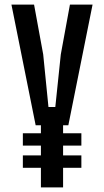

<svg xmlns="http://www.w3.org/2000/svg" viewBox="-20 -820 455 840"><path d="M256 -272V-237H336V-183H256V-140H336V-86H256V0H159V-86H80V-140H159V-183H80V-237H159V-272H136L30 -800H129L169 -582L192 -352H222L246 -582L286 -800H385L279 -272Z"/></svg>

Font: Big Shoulders Text SemiBold
Style: Regular
Weight: 600
Designer: Patric King
Foundry: XO Type Co
Version: Version 1.000; ttfautohint (v1.8.2)